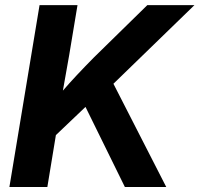

<svg xmlns="http://www.w3.org/2000/svg" viewBox="-20 -748 798 768"><path d="M153.8 -160.2 171.4 -313Q201.2 -350.1 229.2 -382.8Q257.3 -415.5 288.1 -448.2Q318.8 -481 355.5 -518.1L569.3 -727.5H757.8L392.1 -372.6L379.9 -375.5ZM17.6 0 138.2 -727.5H290L256.8 -527.8L224.1 -343.3L213.9 -270.5L169.4 0ZM479.5 0 317.9 -328.6 419.4 -440.9 645 0Z"/></svg>

Font: Inter 20pt
Style: Bold Italic
Weight: 700
Italic angle: -9.3988°
Version: Version 4.001;git-66647c0bb